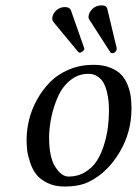

<svg xmlns="http://www.w3.org/2000/svg" viewBox="-20 -678 505 708"><path d="M161.1 -169.9Q161.1 -98.6 183.8 -62.7Q206.5 -26.9 232.9 -26.9Q267.1 -26.9 294.2 -43.5Q321.3 -60.1 337.4 -85.4Q353.5 -110.8 363.8 -144.5Q374 -178.2 377.9 -208.7Q381.8 -239.3 381.8 -270Q381.8 -287.6 380.4 -303.5Q378.9 -319.3 374.3 -338.9Q369.6 -358.4 361.8 -372.6Q354 -386.7 339.6 -396.2Q325.2 -405.8 306.2 -405.8Q268.6 -405.8 239.3 -382.1Q210 -358.4 193.6 -321.3Q177.2 -284.2 169.2 -245.1Q161.1 -206.1 161.1 -169.9ZM78.1 -162.1Q78.1 -199.2 87.4 -237.1Q96.7 -274.9 116.9 -311.3Q137.2 -347.7 165.3 -376Q193.4 -404.3 234.6 -421.6Q275.9 -439 324.2 -439Q359.9 -439 386 -428.7Q412.1 -418.5 427 -402.8Q441.9 -387.2 450.7 -364.5Q459.5 -341.8 462.2 -321.5Q464.8 -301.3 464.8 -276.9Q464.8 -190.4 420.9 -116.5Q377 -42.5 310.1 -8.8Q274.9 9.8 217.8 9.8Q181.6 9.8 154.8 -3.4Q127.9 -16.6 113.8 -34.9Q99.6 -53.2 91.1 -78.9Q82.5 -104.5 80.3 -123.3Q78.1 -142.1 78.1 -162.1ZM241.2 -641.1 290 -502Q291 -501 291 -498Q289.6 -491.7 283.7 -487.8Q277.8 -483.9 274.9 -483.9Q271 -483.9 268.1 -486.8L176.8 -597.2Q170.4 -606.4 173.8 -616.2Q176.3 -630.4 189.2 -641.1Q202.1 -651.9 219.2 -651.9Q236.3 -651.9 241.2 -641.1ZM356 -658.2Q373 -658.2 376 -644L410.2 -501V-495.1Q405.8 -481.9 393.1 -481.9Q388.7 -481.9 387.2 -484.9L309.1 -606Q305.2 -611.3 307.1 -622.1Q310.1 -635.3 322.5 -646.7Q335 -658.2 356 -658.2Z"/></svg>

Font: Common Serif News
Style: Italic
Weight: 450
Italic angle: -12°
Designer: Philipp H. Poll, Khaled Hosny
Foundry: Stefan Peev, Context Ltd.
Version: Version 1.026